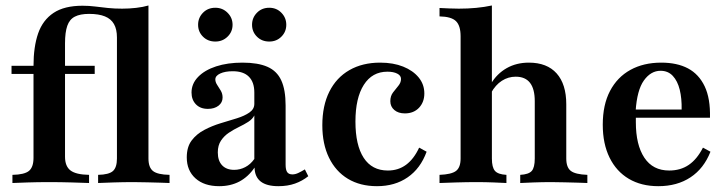

<svg xmlns="http://www.w3.org/2000/svg" viewBox="-20 -651 2591 683"><path d="M24.2 0V-29Q66.9 -29.8 83.1 -43.1Q99.2 -56.5 99.2 -89.5V-387.9H21V-416.9H99.2Q99.2 -484.7 115.7 -532.3Q132.3 -579.8 170.6 -605.2Q208.9 -630.6 273.4 -630.6Q296.8 -630.6 319 -627.8Q341.1 -625 364.1 -622.6Q387.1 -620.2 414.5 -620.2Q439.5 -620.2 464.1 -623Q488.7 -625.8 508.1 -631.5V-87.1Q508.1 -55.6 524.2 -42.7Q540.3 -29.8 583.1 -29V0Q571 -0.8 550 -1.2Q529 -1.6 504 -2.4Q479 -3.2 454.8 -3.2Q418.5 -3.2 383.1 -2Q347.6 -0.8 329 0V-29Q367.7 -29.8 381.9 -42.7Q396 -55.6 396 -87.1V-517.7Q396 -546.8 385.5 -565.3Q375 -583.9 353.2 -592.7Q331.5 -601.6 296.8 -601.6Q265.3 -601.6 246.4 -591.9Q227.4 -582.3 219.4 -559.3Q211.3 -536.3 211.3 -496.8V-416.9H316.9V-387.9H211.3V-93.5Q211.3 -59.7 230.6 -44.8Q250 -29.8 296.8 -29V0Q275 -0.8 235.1 -2Q195.2 -3.2 154 -3.2Q114.5 -3.2 78.6 -2Q42.7 -0.8 24.2 0Z M759.7 11.3Q706.5 11.3 675.4 -16.5Q644.4 -44.4 644.4 -91.1Q644.4 -128.2 661.7 -151.2Q679 -174.2 706.5 -188.7Q733.9 -203.2 764.5 -212.5Q795.2 -221.8 822.6 -230.2Q850 -238.7 867.3 -250.8Q884.7 -262.9 884.7 -281.5V-321.8Q884.7 -358.9 865.3 -378.2Q846 -397.6 808.1 -397.6Q780.6 -397.6 763.3 -389.5Q746 -381.5 746 -368.5Q746 -358.9 752.4 -349.2Q758.9 -339.5 765.3 -328.6Q771.8 -317.7 771.8 -304Q771.8 -286.3 757.3 -275Q742.7 -263.7 719.4 -263.7Q692.7 -263.7 677 -279.8Q661.3 -296 661.3 -321.8Q661.3 -353.2 684.7 -377.4Q708.1 -401.6 748.8 -414.9Q789.5 -428.2 842.7 -428.2Q897.6 -428.2 931.5 -413.3Q965.3 -398.4 980.6 -364.9Q996 -331.5 996 -275.8V-65.3Q996 -46.8 1001.6 -38.7Q1007.3 -30.6 1020.2 -30.6Q1030.6 -30.6 1041.5 -35.9Q1052.4 -41.1 1064.5 -48.4L1076.6 -24.2Q1055.6 -7.3 1029.4 2Q1003.2 11.3 970.2 11.3Q887.1 11.3 885.5 -54.8Q862.9 -21.8 831.5 -5.2Q800 11.3 759.7 11.3ZM812.9 -46.8Q833.9 -46.8 852.4 -56.5Q871 -66.1 884.7 -85.5V-240.3Q878.2 -227.4 863.3 -217.7Q848.4 -208.1 829.8 -199.2Q811.3 -190.3 794.4 -179Q777.4 -167.7 766.1 -150.8Q754.8 -133.9 754.8 -108.9Q754.8 -79 770.2 -62.9Q785.5 -46.8 812.9 -46.8ZM937.9 -503.2Q911.3 -503.2 894 -520.6Q876.6 -537.9 876.6 -562.9Q876.6 -587.9 894 -605.6Q911.3 -623.4 937.9 -623.4Q963.7 -623.4 981 -605.6Q998.4 -587.9 998.4 -562.9Q998.4 -537.9 981 -520.6Q963.7 -503.2 937.9 -503.2ZM746 -503.2Q719.4 -503.2 702 -520.6Q684.7 -537.9 684.7 -562.9Q684.7 -587.9 702 -605.6Q719.4 -623.4 746 -623.4Q771.8 -623.4 789.5 -605.6Q807.3 -587.9 807.3 -562.9Q807.3 -537.9 789.5 -520.6Q771.8 -503.2 746 -503.2Z M1321 11.3Q1261.3 11.3 1217.7 -14.9Q1174.2 -41.1 1150.4 -89.9Q1126.6 -138.7 1126.6 -205.6Q1126.6 -275 1151.6 -325Q1176.6 -375 1223 -401.6Q1269.4 -428.2 1332.3 -428.2Q1379 -428.2 1414.1 -414.1Q1449.2 -400 1469.4 -375.4Q1489.5 -350.8 1489.5 -318.5Q1489.5 -287.9 1470.6 -267.7Q1451.6 -247.6 1420.2 -247.6Q1396.8 -247.6 1382.7 -259.7Q1368.5 -271.8 1368.5 -291.1Q1368.5 -309.7 1378.2 -322.2Q1387.9 -334.7 1397.2 -346Q1406.5 -357.3 1406.5 -370.2Q1406.5 -382.3 1393.1 -389.1Q1379.8 -396 1358.1 -396Q1304 -396 1274.2 -349.2Q1244.4 -302.4 1244.4 -218.5Q1244.4 -134.7 1273.8 -89.5Q1303.2 -44.4 1359.7 -44.4Q1396.8 -44.4 1424.6 -64.9Q1452.4 -85.5 1471 -125.8L1497.6 -111.3Q1475.8 -51.6 1430.2 -20.2Q1384.7 11.3 1321 11.3Z M1830.6 0V-29Q1860.5 -30.6 1871.4 -42.7Q1882.3 -54.8 1882.3 -87.1V-291.1Q1882.3 -334.7 1865.3 -356.5Q1848.4 -378.2 1814.5 -378.2Q1787.9 -378.2 1765.3 -363.7Q1742.7 -349.2 1726.6 -320.2V-353.2Q1747.6 -388.7 1782.3 -408.5Q1816.9 -428.2 1861.3 -428.2Q1925.8 -428.2 1960.1 -389.9Q1994.4 -351.6 1994.4 -279.8V-87.1Q1994.4 -55.6 2010.5 -43.1Q2026.6 -30.6 2069.4 -29V0Q2057.3 -0.8 2035.9 -1.2Q2014.5 -1.6 1989.5 -2.4Q1964.5 -3.2 1941.1 -3.2Q1908.9 -3.2 1877.8 -2Q1846.8 -0.8 1830.6 0ZM1543.5 0V-29Q1586.3 -30.6 1602.4 -43.1Q1618.5 -55.6 1618.5 -87.1V-521.8Q1618.5 -559.7 1602 -575.8Q1585.5 -591.9 1543.5 -592.7V-622.6Q1562.1 -621.8 1578.2 -621Q1594.4 -620.2 1612.1 -620.2Q1644.4 -620.2 1673.8 -623Q1703.2 -625.8 1729.8 -631.5V-87.1Q1729.8 -55.6 1740.7 -43.1Q1751.6 -30.6 1781.5 -29V0Q1765.3 -0.8 1735.9 -2Q1706.5 -3.2 1675.8 -3.2Q1640.3 -3.2 1602.4 -2Q1564.5 -0.8 1543.5 0Z M2321.8 11.3Q2261.3 11.3 2216.9 -14.9Q2172.6 -41.1 2148.4 -90.3Q2124.2 -139.5 2124.2 -207.3Q2124.2 -278.2 2150 -327.4Q2175.8 -376.6 2222.6 -402.4Q2269.4 -428.2 2332.3 -428.2Q2388.7 -428.2 2427.4 -407.7Q2466.1 -387.1 2486.7 -344Q2507.3 -300.8 2505.6 -232.3H2204L2202.4 -261.3H2404.8Q2405.6 -300.8 2398 -331.9Q2390.3 -362.9 2373.4 -381Q2356.5 -399.2 2329.8 -399.2Q2295.2 -399.2 2270.6 -364.9Q2246 -330.6 2241.1 -255.6L2242.7 -252.4Q2241.9 -245.2 2241.9 -236.3Q2241.9 -227.4 2241.9 -216.1Q2241.9 -135.5 2272.2 -89.9Q2302.4 -44.4 2360.5 -44.4Q2400.8 -44.4 2430.2 -64.5Q2459.7 -84.7 2480.6 -125.8L2507.3 -111.3Q2483.9 -51.6 2436.3 -20.2Q2388.7 11.3 2321.8 11.3Z"/></svg>

Font: Playfair
Style: Bold
Weight: 700
Designer: Claus Eggers Sørensen
Foundry: Claus Eggers Sørensen
Version: Version 2.001;gftools[0.9.30]